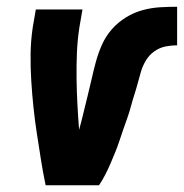

<svg xmlns="http://www.w3.org/2000/svg" viewBox="-20 -548 544 568"><path d="M115 0Q107 -38 101 -76.5Q95 -115 89 -153.5Q83 -192 79 -230.5Q75 -269 72.5 -308.5Q70 -348 70.5 -388Q71 -428 77 -468L86 -520H224L215 -468Q209 -429 207.5 -391Q206 -353 206.5 -315Q207 -277 209 -239.5Q211 -202 214 -164Q221 -189 227 -214.5Q233 -240 239.5 -265.5Q246 -291 251.5 -316Q257 -341 264 -366.5Q271 -392 282 -416.5Q293 -441 311 -461.5Q329 -482 352.5 -496.5Q376 -511 402 -518Q428 -525 453.5 -526.5Q479 -528 504 -528V-414Q487 -414 469.5 -410.5Q452 -407 436.5 -396Q421 -385 411.5 -369Q402 -353 397 -336Q392 -319 387.5 -302Q383 -285 377.5 -268Q372 -251 367.5 -234Q363 -217 357 -200Q351 -183 345 -166Q339 -149 333.5 -132Q328 -115 321 -98Q314 -81 307 -64.5Q300 -48 291.5 -31.5Q283 -15 273 0Z"/></svg>

Font: Iosevka Term Curly Hv Obl
Style: Regular
Weight: 900
Italic angle: -9°
Designer: Belleve Invis
Foundry: Belleve Invis
Version: Version 32.3.0